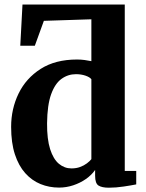

<svg xmlns="http://www.w3.org/2000/svg" viewBox="-20 -840 662 871"><path d="M248 11Q203 11 163.8 -5Q124.5 -21 94.5 -54.5Q64.5 -88 47.5 -140Q30.5 -192 30.5 -264.5Q30.5 -346 64.2 -415.5Q98 -485 164.5 -527.5Q231 -570 329.5 -570Q347 -570 363.5 -567.8Q380 -565.5 394.5 -562.5V-752.5L179 -745.5L138 -632.5H72L82 -819.5H546V-64.5H598V-3.5Q576 1 541 6.2Q506 11.5 474 11.5Q442.5 11.5 427 1.8Q411.5 -8 411.5 -42.5V-69Q395.5 -46 369.8 -28Q344 -10 312.5 0.5Q281 11 248 11ZM304 -76Q326 -76 343.5 -82.5Q361 -89 374 -98.8Q387 -108.5 394.5 -118V-480.5Q387.5 -490 367.8 -496.8Q348 -503.5 324.5 -503.5Q288.5 -503.5 259 -482.2Q229.5 -461 212 -412.5Q194.5 -364 193.5 -281Q193 -208.5 207.5 -163.2Q222 -118 247.2 -97Q272.5 -76 304 -76Z"/></svg>

Font: Merriweather Light 18pt ExtraBold
Style: Regular
Weight: 800
Version: Version 2.100